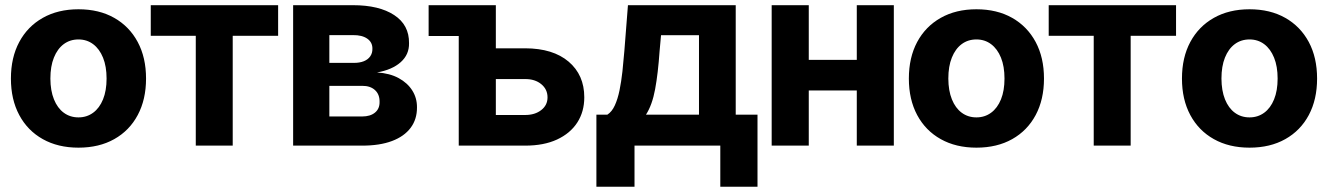

<svg xmlns="http://www.w3.org/2000/svg" viewBox="-20 -559 5098 737"><path d="M281.2 7.8Q202.6 7.8 144.2 -25Q85.8 -57.7 53.9 -117.4Q21.9 -177.1 21.9 -257.4Q21.9 -338.2 53.9 -397.8Q85.8 -457.4 144.2 -490.4Q202.6 -523.4 281.2 -523.4Q360.4 -523.4 418.5 -490.4Q476.7 -457.4 508.6 -397.8Q540.6 -338.2 540.6 -257.4Q540.6 -177.1 508.7 -117.4Q476.9 -57.7 418.6 -25Q360.4 7.8 281.2 7.8ZM281.2 -108.4Q313.2 -108.4 337.5 -126.3Q361.9 -144.1 375.5 -177.6Q389.1 -211.1 389.1 -257.4Q389.1 -304.1 375.5 -337.6Q361.9 -371.2 337.6 -389.4Q313.4 -407.6 281.2 -407.6Q248.8 -407.6 224.6 -389.6Q200.4 -371.5 186.9 -337.9Q173.4 -304.4 173.4 -257.4Q173.6 -211.1 187.1 -177.6Q200.6 -144.1 224.8 -126.3Q249 -108.4 281.2 -108.4Z M558.7 -421.5V-539.1H1047.6V-421.5H873.3V0H731.5V-421.5Z M1105.2 0V-539.1H1334.9Q1435.2 -539.1 1493 -501.2Q1550.9 -463.4 1550.1 -393.2Q1550.9 -349.6 1518.2 -320.4Q1485.5 -291.2 1427.2 -280.9Q1476.1 -277.8 1510.3 -259.2Q1544.4 -240.6 1562.6 -211.6Q1580.9 -182.6 1580.6 -146.9Q1580.9 -101.2 1556.2 -68.3Q1531.6 -35.4 1484.7 -17.7Q1437.8 0 1370.2 0ZM1244.2 -111.9H1370.2Q1401.6 -112 1419.5 -126.9Q1437.5 -141.7 1437 -167.8Q1437.5 -196.6 1419.5 -213.1Q1401.6 -229.7 1370.2 -229.5H1244.2ZM1244.2 -317.6H1338.4Q1360.7 -317.6 1376.6 -324Q1392.5 -330.4 1401.1 -342.7Q1409.8 -355 1409.5 -371.9Q1409.9 -396.5 1389.8 -410.6Q1369.7 -424.7 1334.9 -424.2H1244.2Z M1764 -539.1V-420.9H1625.3V-539.1ZM1834.5 -373.6H1995.8Q2102.8 -373.3 2162.8 -322.3Q2222.8 -271.2 2222.8 -185.5Q2222.8 -130.2 2195.8 -88.5Q2168.8 -46.9 2118.1 -23.4Q2067.5 0 1995.8 0H1740.9V-539.1H1883.3V-117.6H1995.8Q2033.5 -117.6 2057.6 -136.5Q2081.7 -155.3 2081.7 -185.2Q2081.7 -216.2 2057.6 -236Q2033.4 -255.8 1995.8 -255.5H1834.5Z M2269.3 157.8V-118.8H2311.3Q2328.9 -130 2340 -154.4Q2351.2 -178.8 2358.1 -212.4Q2364.9 -245.9 2369.2 -284.7Q2373.4 -323.4 2376.6 -363.1L2390.4 -539.1H2804.1V-118.8H2887.7V157.8H2744.9V0H2415.6V157.8ZM2459.6 -118.8H2663.1V-423.8H2517.4L2511.9 -363.1Q2505.9 -276.7 2494.7 -216.5Q2483.6 -156.3 2459.6 -118.8Z M3317.1 -329.3V-211.7H3035.6V-329.3ZM3084.5 -539.1V0H2942.1V-539.1ZM3411 -539.1V0H3268.8V-539.1Z M3728 7.8Q3649.4 7.8 3591 -25Q3532.6 -57.7 3500.6 -117.4Q3468.7 -177.1 3468.7 -257.4Q3468.7 -338.2 3500.6 -397.8Q3532.6 -457.4 3591 -490.4Q3649.4 -523.4 3728 -523.4Q3807.1 -523.4 3865.3 -490.4Q3923.4 -457.4 3955.4 -397.8Q3987.4 -338.2 3987.4 -257.4Q3987.4 -177.1 3955.5 -117.4Q3923.6 -57.7 3865.4 -25Q3807.1 7.8 3728 7.8ZM3728 -108.4Q3760 -108.4 3784.3 -126.3Q3808.7 -144.1 3822.3 -177.6Q3835.8 -211.1 3835.8 -257.4Q3835.8 -304.1 3822.3 -337.6Q3808.7 -371.2 3784.4 -389.4Q3760.2 -407.6 3728 -407.6Q3695.6 -407.6 3671.4 -389.6Q3647.2 -371.5 3633.7 -337.9Q3620.2 -304.4 3620.2 -257.4Q3620.4 -211.1 3633.9 -177.6Q3647.4 -144.1 3671.6 -126.3Q3695.8 -108.4 3728 -108.4Z M4005.5 -421.5V-539.1H4494.3V-421.5H4320.1V0H4178.3V-421.5Z M4776.4 7.8Q4697.8 7.8 4639.4 -25Q4581 -57.7 4549 -117.4Q4517 -177.1 4517 -257.4Q4517 -338.2 4549 -397.8Q4581 -457.4 4639.4 -490.4Q4697.8 -523.4 4776.4 -523.4Q4855.5 -523.4 4913.6 -490.4Q4971.8 -457.4 5003.8 -397.8Q5035.7 -338.2 5035.7 -257.4Q5035.7 -177.1 5003.9 -117.4Q4972 -57.7 4913.7 -25Q4855.5 7.8 4776.4 7.8ZM4776.4 -108.4Q4808.3 -108.4 4832.7 -126.3Q4857 -144.1 4870.6 -177.6Q4884.2 -211.1 4884.2 -257.4Q4884.2 -304.1 4870.6 -337.6Q4857 -371.2 4832.8 -389.4Q4808.5 -407.6 4776.4 -407.6Q4743.9 -407.6 4719.7 -389.6Q4695.5 -371.5 4682 -337.9Q4668.6 -304.4 4668.6 -257.4Q4668.8 -211.1 4682.2 -177.6Q4695.7 -144.1 4719.9 -126.3Q4744.1 -108.4 4776.4 -108.4Z"/></svg>

Font: Inter Display V
Style: Regular
Weight: 400
Designer: Rasmus Andersson
Foundry: rsms
Version: Version 3.015;git-src